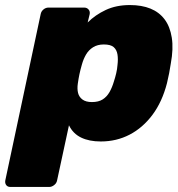

<svg xmlns="http://www.w3.org/2000/svg" viewBox="-40 -550 706 760"><path d="M1 190Q-10 190 -15.5 182.5Q-21 175 -19 164L121 -494Q123 -505 132 -512.5Q141 -520 152 -520H293Q304 -520 310.5 -512.5Q317 -505 315 -494L307 -461Q337 -491 378.5 -510.5Q420 -530 474 -530Q521 -530 555.5 -516Q590 -502 611.5 -473.5Q633 -445 640 -401Q647 -357 636 -298Q633 -277 629.5 -260Q626 -243 621 -221Q602 -147 563.5 -95.5Q525 -44 473 -17Q421 10 359 10Q313 10 281 -5.5Q249 -21 233 -54L186 164Q184 175 174.5 182.5Q165 190 155 190ZM324 -146Q350 -146 366.5 -156.5Q383 -167 393.5 -185.5Q404 -204 411 -228Q416 -243 420 -260Q424 -277 425 -292Q428 -316 425 -334.5Q422 -353 410 -363.5Q398 -374 371 -374Q346 -374 328.5 -363Q311 -352 300.5 -334Q290 -316 284 -294Q278 -273 274.5 -256.5Q271 -240 268 -219Q265 -198 269 -182Q273 -166 286.5 -156Q300 -146 324 -146Z"/></svg>

Font: Rubik Light ExtraBold
Style: Italic
Weight: 800
Italic angle: -12°
Version: Version 2.104